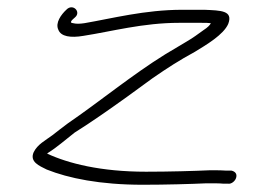

<svg xmlns="http://www.w3.org/2000/svg" viewBox="-20 -499 701 530"><path d="M141 -417C148 -398 175 -394 210 -400C288 -412 374 -436 475 -436H534C546 -436 556 -436 562 -435C560 -430 553 -423 542 -416C527 -405 512 -394 493 -383L436 -349C344 -292 253 -217 168 -159C151 -146 136 -135 125 -126C105 -111 84 -101 73 -79C61 -52 89 -41 109 -31C169 -7 256 11 374 11C438 11 507 9 550 7C572 7 587 7 596 8H609C619 10 630 0 632 -9C635 -20 628 -26 619 -28H605C596 -29 582 -29 559 -29C516 -27 447 -25 383 -25C258 -25 168 -48 110 -75L114 -78C138 -93 159 -112 186 -133C231 -161 285 -199 331 -232L401 -283C443 -312 474 -332 518 -356C549 -375 597 -403 610 -433C624 -470 590 -470 544 -472H483C380 -472 289 -448 213 -435C200 -433 189 -433 182 -435C179 -435 178 -436 176 -437V-439C177 -443 184 -448 187 -451C205 -466 181 -491 163 -472C149 -459 132 -436 141 -417Z"/></svg>

Font: Stray Cat
Style: ExtObl
Weight: 400
Version: Version 1.0